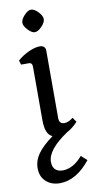

<svg xmlns="http://www.w3.org/2000/svg" viewBox="-100 -697 491 991"><g transform="rotate(-10 145.5 -201.0)"><path d="M195.3 -595.7Q195.3 -613.3 175.3 -634.3Q155.3 -655.3 137.7 -655.3Q122.1 -655.3 102.5 -634.3Q83 -613.3 83 -595.7Q83 -579.1 103 -558.1Q123 -537.1 137.7 -537.1Q155.3 -537.1 175.3 -558.1Q195.3 -579.1 195.3 -595.7ZM291 160.2 260.7 132.8Q211.9 190.4 156.2 190.4Q131.8 190.4 117.7 176.8Q103.5 163.1 103.5 136.7Q103.5 73.2 212.9 0Q244.1 -16.6 269.5 -44.9L252.9 -68.4Q229.5 -48.8 207 -48.8Q179.7 -48.8 179.7 -80.1V-433.6Q179.7 -446.3 171.9 -453.6Q164.1 -460.9 150.4 -460.9Q125 -460.9 91.8 -445.8Q58.6 -430.7 32.2 -407.2L39.1 -384.8H80.1Q97.7 -384.8 97.7 -363.3V-83Q97.7 -7.8 134.8 6.8Q80.1 46.9 55.2 82Q30.3 117.2 30.3 157.2Q30.3 201.2 58.6 227.1Q86.9 252.9 130.9 252.9Q216.8 252.9 291 160.2Z"/></g></svg>

Font: Kurale
Style: Regular
Weight: 400
Version: 1.0; ttfautohint (v1.3)